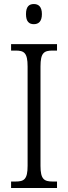

<svg xmlns="http://www.w3.org/2000/svg" viewBox="-20 -933 338 953"><path d="M148 -813C170 -813 188 -825 188 -863C188 -901 170 -913 148 -913C125 -913 109 -901 109 -863C109 -825 125 -813 148 -813ZM35 0H263V-32H242C199 -32 181 -43 181 -110V-603C181 -672 199 -682 242 -682H263V-714H35V-682H57C99 -682 117 -672 117 -603V-110C117 -42 99 -32 57 -32H35Z"/></svg>

Font: Noto Serif Devanagari Condensed Light
Style: Regular
Weight: 300
Width: 3
Designer: Universal Thirst, Indian Type Foundry and the Monotype Design Team
Foundry: Monotype Imaging Inc.
Version: Version 2.004